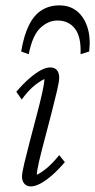

<svg xmlns="http://www.w3.org/2000/svg" viewBox="-20 -667 345 695"><path d="M91.8 7.8Q76.2 7.8 67.9 -2.4Q59.6 -12.7 59.6 -27.3Q59.6 -41 67.9 -75.7Q76.2 -110.4 87.9 -155.3Q99.6 -200.2 111.8 -246.1Q124 -292 132.3 -328.6Q140.6 -365.2 140.6 -380.9Q119.1 -370.1 98.6 -352.1Q78.1 -334 58.6 -306.6L39.1 -335Q63.5 -363.3 85.9 -382.8Q108.4 -402.3 127.4 -412.6Q146.5 -422.9 162.1 -422.9Q177.7 -422.9 186 -413.1Q194.3 -403.3 194.3 -385.7Q194.3 -372.1 186 -336.9Q177.7 -301.8 166 -255.9Q154.3 -210 142.1 -164.6Q129.9 -119.1 121.6 -83.5Q113.3 -47.9 113.3 -34.2Q135.7 -45.9 155.3 -63.5Q174.8 -81.1 194.3 -105.5L214.8 -80.1Q190.4 -51.8 168 -32.2Q145.5 -12.7 126 -2.4Q106.4 7.8 91.8 7.8ZM84 -470.7 56.6 -480.5Q66.4 -539.1 85 -576.2Q103.5 -613.3 131.3 -630.4Q159.2 -647.5 194.3 -647.5Q233.4 -647.5 259.3 -626Q285.2 -604.5 296.9 -566.9Q308.6 -529.3 302.7 -480.5L271.5 -470.7Q274.4 -533.2 251.5 -563Q228.5 -592.8 187.5 -592.8Q155.3 -592.8 126.5 -566.4Q97.7 -540 84 -470.7Z"/></svg>

Font: Crimson Pro ExtraLight
Style: Italic
Weight: 250
Italic angle: -12°
Designer: Jacques Le Bailly
Foundry: Baron von Fonthausen
Version: Version 1.003